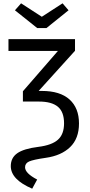

<svg xmlns="http://www.w3.org/2000/svg" viewBox="-20 -924 542 1157"><path d="M260 -755H204L70 -862L107 -904L232 -823L357 -904L393 -862ZM232 -376Q342 -376 399 -324.5Q456 -273 456 -180Q456 -89 402.5 -37.5Q349 14 256 27Q180 38 155.5 49Q131 60 131 84Q131 120 204 158L174 213Q45 158 45 77Q45 27 84 -0.5Q123 -28 211 -39Q292 -49 329 -82Q366 -115 366 -181Q366 -250 328.5 -281Q291 -312 215 -312H118V-374L329 -617H31V-688H432V-618L213 -376Z"/></svg>

Font: FiraGO Book
Style: Regular
Weight: 350
Designer: bBox Type
Foundry: bBox Type GmbH
Version: Version 1.001;PS 001.001;hotconv 1.0.88;makeotf.lib2.5.64775